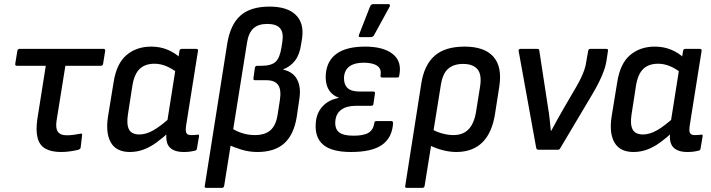

<svg xmlns="http://www.w3.org/2000/svg" viewBox="-20 -726 3448 931"><path d="M276 11Q229 11 200.5 -5Q172 -21 162.5 -56.5Q153 -92 161 -148L202 -407H62Q52 -407 54 -417L64 -479Q66 -489 75 -489H482Q492 -489 490 -479L480 -417Q479 -407 469 -407H297L254 -139Q249 -103 261 -86.5Q273 -70 303 -70Q322 -70 339 -72.5Q356 -75 371 -78Q380 -80 378 -69L371 -10Q370 -6 367.5 -4Q365 -2 361 0Q345 4 322.5 7.5Q300 11 276 11Z M610 11Q544 11 517.5 -35Q491 -81 504 -163L531 -328Q545 -418 593.5 -459Q642 -500 713 -500Q757 -500 793.5 -484.5Q830 -469 853 -446L843 -371Q817 -392 788 -404.5Q759 -417 729 -417Q684 -417 657.5 -392Q631 -367 622 -311L600 -169Q593 -121 606 -97.5Q619 -74 656 -74Q688 -74 723.5 -94Q759 -114 811 -161L804 -89Q769 -57 738 -34.5Q707 -12 675.5 -0.5Q644 11 610 11ZM871 11Q824 11 802.5 -12Q781 -35 788 -86L791 -107L790 -131L833 -403L843 -433L850 -479Q852 -489 861 -489H931Q942 -489 940 -479L883 -121Q878 -90 884 -80.5Q890 -71 906 -71Q915 -71 923 -71.5Q931 -72 938 -73Q947 -75 945 -65L935 -6Q934 4 923 5Q911 8 899 9.5Q887 11 871 11Z M981 185Q970 185 973 175L1082 -515Q1097 -607 1146 -650.5Q1195 -694 1287 -694Q1372 -694 1413.5 -654.5Q1455 -615 1445 -541L1440 -511Q1433 -461 1410.5 -432Q1388 -403 1354 -390V-388Q1401 -378 1421 -340Q1441 -302 1431 -242L1419 -160Q1405 -73 1358.5 -31Q1312 11 1228 11Q1188 11 1150.5 -0.5Q1113 -12 1087 -25L1101 -106Q1124 -90 1154 -80.5Q1184 -71 1215 -71Q1265 -71 1291.5 -94.5Q1318 -118 1326 -169L1337 -240Q1345 -290 1329 -313.5Q1313 -337 1272 -337H1217Q1207 -337 1209 -347L1216 -398Q1219 -407 1226 -407H1247Q1295 -407 1316 -426Q1337 -445 1345 -497L1349 -523Q1356 -568 1338 -589Q1320 -610 1276 -610Q1232 -610 1208.5 -588Q1185 -566 1178 -520L1067 175Q1065 185 1056 185Z M1682 11Q1589 11 1547.5 -24Q1506 -59 1511 -128Q1514 -177 1543.5 -209.5Q1573 -242 1622 -251V-253Q1588 -265 1572 -295Q1556 -325 1560 -369Q1566 -433 1613.5 -466.5Q1661 -500 1751 -500Q1839 -500 1884.5 -464Q1930 -428 1916 -360Q1915 -350 1907 -350H1834Q1824 -350 1825 -360Q1831 -392 1809 -407Q1787 -422 1743 -422Q1699 -422 1674.5 -404Q1650 -386 1648 -350Q1647 -317 1665 -299.5Q1683 -282 1725 -282H1790Q1800 -282 1798 -272L1791 -223Q1790 -213 1780 -213H1706Q1661 -213 1635 -194Q1609 -175 1606 -139Q1603 -102 1623.5 -85Q1644 -68 1694 -68Q1743 -68 1766.5 -82Q1790 -96 1795 -129Q1795 -139 1805 -139H1877Q1886 -139 1886 -129Q1882 -59 1833 -24Q1784 11 1682 11ZM1725 -546Q1721 -546 1720 -549.5Q1719 -553 1721 -558L1775 -696Q1778 -702 1782 -704Q1786 -706 1792 -706H1863Q1869 -706 1870.5 -702Q1872 -698 1869 -693L1794 -556Q1789 -546 1777 -546Z M1953 185Q1942 185 1945 175L2023 -322Q2037 -411 2087.5 -455.5Q2138 -500 2233 -500Q2329 -500 2372.5 -451Q2416 -402 2401 -306L2381 -178Q2367 -83 2319.5 -36Q2272 11 2192 11Q2158 11 2120.5 0.5Q2083 -10 2058 -25L2068 -103Q2092 -88 2122 -79.5Q2152 -71 2178 -71Q2226 -71 2253 -100Q2280 -129 2289 -188L2308 -307Q2317 -365 2295 -390.5Q2273 -416 2226 -416Q2180 -416 2153.5 -393Q2127 -370 2118 -316L2039 175Q2037 185 2028 185Z M2590 0Q2582 0 2580 -9L2495 -478Q2493 -489 2504 -489H2585Q2595 -489 2595 -481L2637 -207Q2642 -179 2645 -150.5Q2648 -122 2651 -92H2653Q2667 -119 2682.5 -146Q2698 -173 2713 -200L2772 -301Q2786 -325 2796 -345.5Q2806 -366 2813.5 -387.5Q2821 -409 2824 -434L2832 -479Q2834 -489 2842 -489H2920Q2930 -489 2928 -479L2922 -439Q2918 -410 2908 -382.5Q2898 -355 2884 -327Q2870 -299 2851 -267L2697 -8Q2693 0 2686 0Z M3052 11Q2986 11 2959.5 -35Q2933 -81 2946 -163L2973 -328Q2987 -418 3035.5 -459Q3084 -500 3155 -500Q3199 -500 3235.5 -484.5Q3272 -469 3295 -446L3285 -371Q3259 -392 3230 -404.5Q3201 -417 3171 -417Q3126 -417 3099.5 -392Q3073 -367 3064 -311L3042 -169Q3035 -121 3048 -97.5Q3061 -74 3098 -74Q3130 -74 3165.5 -94Q3201 -114 3253 -161L3246 -89Q3211 -57 3180 -34.5Q3149 -12 3117.5 -0.5Q3086 11 3052 11ZM3313 11Q3266 11 3244.5 -12Q3223 -35 3230 -86L3233 -107L3232 -131L3275 -403L3285 -433L3292 -479Q3294 -489 3303 -489H3373Q3384 -489 3382 -479L3325 -121Q3320 -90 3326 -80.5Q3332 -71 3348 -71Q3357 -71 3365 -71.5Q3373 -72 3380 -73Q3389 -75 3387 -65L3377 -6Q3376 4 3365 5Q3353 8 3341 9.5Q3329 11 3313 11Z"/></svg>

Font: Sofia Sans Semi Condensed SemiBold
Style: Italic
Weight: 600
Italic angle: -9°
Version: Version 4.100